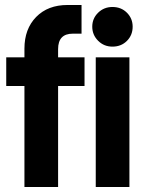

<svg xmlns="http://www.w3.org/2000/svg" viewBox="-20 -750 579 770"><path d="M78 0V-405H5V-520H78V-555Q78 -634 125 -682Q172 -730 251 -730H307V-615H272Q213 -615 213 -553V-520H319V-405H213V0ZM431 -563Q397 -563 373.5 -586.5Q350 -610 350 -643Q350 -676 373.5 -699Q397 -722 431 -722Q466 -722 489 -699Q512 -676 512 -643Q512 -609 489 -586Q466 -563 431 -563ZM364 0V-520H499V0Z"/></svg>

Font: Cal Sans
Style: Regular
Weight: 400
Designer: Designer Mark Davis DBA MarkFonts
Foundry: Designer Mark Davis DBA MarkFonts
Version: Version 1.000